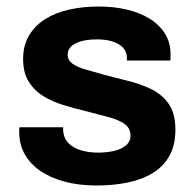

<svg xmlns="http://www.w3.org/2000/svg" viewBox="-20 -558 596 590"><path d="M277 12Q222 12 178 0Q134 -12 103 -33.5Q72 -55 55.5 -85Q39 -115 39 -153Q39 -157 39 -161Q39 -165 40 -167H174Q174 -165 174 -163Q174 -161 174 -159Q175 -134 190 -118.5Q205 -103 229.5 -96Q254 -89 281 -89Q305 -89 327.5 -93.5Q350 -98 365.5 -110Q381 -122 381 -141Q381 -165 361.5 -178Q342 -191 310.5 -199Q279 -207 242 -217Q208 -225 174 -235.5Q140 -246 112.5 -263Q85 -280 68 -307.5Q51 -335 51 -377Q51 -418 69 -448.5Q87 -479 118.5 -499Q150 -519 192.5 -528.5Q235 -538 284 -538Q330 -538 370 -528.5Q410 -519 440 -500.5Q470 -482 487 -454.5Q504 -427 504 -393Q504 -386 504 -380Q504 -374 503 -372H370V-380Q370 -398 359 -410.5Q348 -423 327.5 -430Q307 -437 278 -437Q258 -437 241.5 -434Q225 -431 213 -425Q201 -419 194.5 -410.5Q188 -402 188 -390Q188 -373 202.5 -362.5Q217 -352 241 -345Q265 -338 294 -330Q330 -320 369.5 -310.5Q409 -301 443 -285Q477 -269 498 -239.5Q519 -210 519 -160Q519 -112 500.5 -79Q482 -46 449 -26Q416 -6 372 3Q328 12 277 12Z"/></svg>

Font: Archivo SemiBold
Style: Bold
Weight: 700
Version: Version 2.001